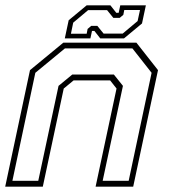

<svg xmlns="http://www.w3.org/2000/svg" viewBox="-22 -700 632 720"><path d="M-2.5 0 90.5 -437 215.5 -540H489.5L570.5 -437L477.5 0H336.5L415 -368L391 -398.5H254L217 -368L138.5 0ZM24.5 -22H121.5L197.5 -378L249 -420.5H405L439 -378L363 -22H460.5L546.5 -427L474.5 -518.5H221.5L110.5 -427ZM221 -556 235.5 -624 303 -680H392L414 -652H423L429 -680H525L510.5 -612L443 -556H354L332 -584H323L317 -556ZM244 -573.5H303L306.5 -591.5L320 -603H343L366.5 -574H438L494 -621L503 -662.5H444L440.5 -644.5L427 -633H403L379.5 -662H308.5L252.5 -615Z"/></svg>

Font: Tourney Thin ExtraLight
Style: Italic
Weight: 250
Italic angle: -12°
Version: Version 1.015